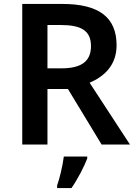

<svg xmlns="http://www.w3.org/2000/svg" viewBox="-20 -785 686 975"><path d="M296 -765H93V-51H221V-333H325L496 -51H640L435 -365C506 -395 572 -451 572 -555C572 -696 484 -765 296 -765ZM288 -658C393 -658 442 -629 442 -551C442 -477 398 -438 292 -438H221V-658ZM423 20V10H304C299 53 283 121 270 157V170H343C377 121 407 61 423 20Z"/></svg>

Font: Noto Sans Tamil UI SemiBold
Style: Regular
Weight: 600
Designer: Jelle Bosma - Monotype Design Team
Foundry: Monotype Imaging Inc.
Version: Version 2.004